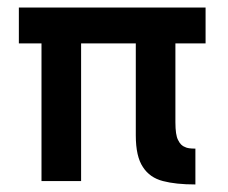

<svg xmlns="http://www.w3.org/2000/svg" viewBox="-20 -480 605 509"><path d="M195 -430H90V0H195ZM525 -460H30V-365H525ZM445 -156V-430H340V-121Q340 -65 359 -37Q377 -9 412 0Q446 9 498 9V-86Q478 -86 471 -90Q459 -94 452 -109Q445 -122 445 -156Z"/></svg>

Font: NM-font
Style: Medium
Weight: 500
Designer: ""
Foundry: ""
Version: ""